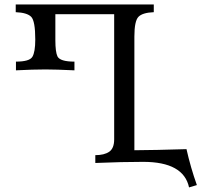

<svg xmlns="http://www.w3.org/2000/svg" viewBox="-20 -713 915 840"><path d="M807.1 106.9Q783.2 -4.9 606.4 -4.9Q514.6 -4.9 397 0V-34.2Q436 -34.2 457.8 -49.1Q479.5 -64 479.5 -103.5V-650.9H222.2V-537.1Q222.2 -485.8 231.4 -466.3Q242.7 -443.4 305.7 -443.4V-405.3Q225.1 -409.2 178.7 -409.2Q124 -409.2 49.8 -405.3V-443.4Q108.9 -443.4 121.6 -464.4Q134.3 -485.4 134.3 -540Q134.3 -621.1 116.5 -639.4Q98.6 -657.7 48.8 -659.7V-693.4H652.8V-659.7Q603.5 -657.7 585.7 -639.4Q567.9 -621.1 567.9 -552.7V-55.7Q656.2 -56.2 795.9 -60.5Q814 20 841.3 96.7Z"/></svg>

Font: Kelvinch
Style: Regular
Weight: 400
Designer: Paul James MIller
Foundry: High-Logic / Made with FontCreator
Version: Version 3.30 September 23, 2016